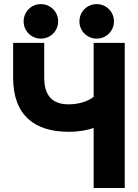

<svg xmlns="http://www.w3.org/2000/svg" viewBox="-20 -936 686 956"><path d="M375.5 -829.6C375.5 -781.7 413.6 -743.7 461.4 -743.7C509.3 -743.7 547.4 -781.7 547.4 -829.6C547.4 -877.4 509.3 -915.5 461.4 -915.5C413.6 -915.5 375.5 -877.4 375.5 -829.6ZM97.7 -829.6C97.7 -781.7 135.7 -743.7 183.6 -743.7C231.4 -743.7 269.5 -781.7 269.5 -829.6C269.5 -877.4 231.4 -915.5 183.6 -915.5C135.7 -915.5 97.7 -877.4 97.7 -829.6ZM320.8 -279.8C373 -279.8 414.1 -287.6 446.3 -298.8V0H601.1V-722.7H446.3V-453.6C421.9 -435.5 381.8 -416.5 320.8 -416.5C240.2 -416.5 200.2 -461.4 200.2 -548.3V-722.7H45.4V-548.3C45.4 -359.9 155.3 -279.8 320.8 -279.8Z"/></svg>

Font: Giphurs ExtraBold
Style: Regular
Weight: 800
Version: Version 1.000